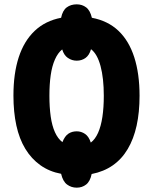

<svg xmlns="http://www.w3.org/2000/svg" viewBox="-20 -800 706 886"><path d="M334 66Q309 66 289.5 51.5Q270 37 262 2Q208 -8 166.5 -37.5Q125 -67 97 -113Q69 -159 55.5 -221Q42 -283 42 -359Q42 -461 66.5 -536Q91 -611 140 -657.5Q189 -704 262 -718Q269 -752 288 -766Q307 -780 334 -780Q359 -780 377.5 -766Q396 -752 404 -718Q478 -704 526.5 -658Q575 -612 599.5 -536Q624 -460 624 -358Q624 -282 610.5 -220.5Q597 -159 569.5 -112.5Q542 -66 500.5 -37Q459 -8 403 3Q396 37 377.5 51.5Q359 66 334 66ZM268 -144Q279 -172 295.5 -183Q312 -194 334 -194Q355 -194 372.5 -182Q390 -170 399 -142Q419 -157 432.5 -187Q446 -217 452.5 -260.5Q459 -304 459 -358Q459 -439 444 -495Q429 -551 400 -573Q392 -545 374.5 -532.5Q357 -520 334 -520Q312 -520 293.5 -532.5Q275 -545 267 -572Q247 -556 233.5 -525.5Q220 -495 214 -453Q208 -411 208 -358Q208 -305 214 -262.5Q220 -220 233.5 -190Q247 -160 268 -144Z"/></svg>

Font: Noto Sans Display Condensed ExtraBold
Style: Regular
Weight: 800
Width: 3
Designer: Monotype Design Team
Foundry: Monotype Imaging Inc.
Version: Version 2.003